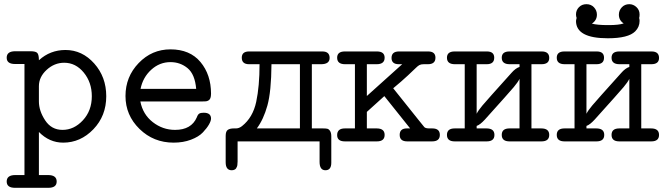

<svg xmlns="http://www.w3.org/2000/svg" viewBox="-20 -676 3190 918"><path d="M12 192Q12 161 53 161H97V-370H52Q12 -370 12 -400Q12 -431 53 -431H126Q152 -431 159 -422Q166 -413 166 -388Q220 -437 293 -437Q373 -437 430.5 -372.5Q488 -308 488 -216Q488 -122 426.5 -58Q365 6 282 6Q216 6 166 -45V161H210Q251 161 251 192Q251 222 211 222H52Q12 222 12 192ZM166 -191Q166 -146 196 -100.5Q226 -55 279 -55Q334 -55 376.5 -101Q419 -147 419 -216Q419 -282 380.5 -329Q342 -376 287 -376Q240 -376 203 -342Q166 -308 166 -264Z M795 -440Q888 -440 938.5 -379.5Q989 -319 989 -228Q989 -215 986 -207Q983 -199 976.5 -195.5Q970 -192 964.5 -191.5Q959 -191 949 -191H651Q663 -129 710.5 -92Q758 -55 817 -55Q895 -55 921 -115Q926 -129 933 -133Q940 -137 954 -137Q989 -137 989 -109Q989 -98 979 -80.5Q969 -63 949.5 -42.5Q930 -22 893 -8Q856 6 810 6Q714 6 647 -59.5Q580 -125 580 -217Q580 -309 643 -374.5Q706 -440 795 -440ZM652 -251H918Q912 -321 877 -350Q842 -379 795 -379Q743 -379 703 -342.5Q663 -306 652 -251Z M1059 -26Q1059 -48 1069 -55Q1079 -62 1098 -62H1108Q1123 -62 1137 -73Q1189 -114 1205 -189Q1221 -264 1221 -369H1171Q1136 -369 1136 -400Q1136 -430 1171 -430H1521Q1556 -430 1556 -399Q1556 -369 1515 -369H1471V-62H1524Q1537 -62 1544.5 -60.5Q1552 -59 1558 -50Q1564 -41 1564 -24V102Q1564 138 1536 138Q1508 138 1508 98V0H1116V97Q1116 98 1115.5 103Q1115 108 1115 111.5Q1115 115 1113 120.5Q1111 126 1108.5 129.5Q1106 133 1100.5 135.5Q1095 138 1088 138Q1059 138 1059 100ZM1208 -62H1414V-369H1278Q1277 -238 1258.5 -171.5Q1240 -105 1208 -62Z M1592 -30Q1592 -62 1629 -62Q1629 -62 1677 -62V-369H1630Q1592 -369 1592 -400Q1592 -430 1629 -430H1782Q1819 -430 1819 -400Q1819 -369 1781 -369H1734V-217L1903 -369H1887Q1852 -369 1852 -399Q1852 -430 1888 -430H2027Q2062 -430 2062 -400Q2062 -369 2026 -369H2006Q1993 -369 1985.5 -365Q1978 -361 1969.5 -352.5Q1961 -344 1930.5 -315.5Q1900 -287 1860 -254Q1880 -229 1918 -181.5Q1956 -134 1981.5 -102Q2007 -70 2009 -68Q2015 -62 2033 -62H2047Q2083 -62 2083 -31Q2083 0 2046 0H1927Q1891 0 1891 -31Q1891 -62 1925 -62H1941L1818 -216H1817L1734 -141V-62H1781Q1819 -62 1819 -31Q1819 0 1782 0H1629Q1592 0 1592 -30Z M2154 -62Q2154 -62 2202 -62V-369H2155Q2117 -369 2117 -400Q2117 -430 2154 -430H2308Q2343 -430 2343 -400Q2343 -369 2307 -369Q2307 -369 2259 -369V-132Q2266 -147 2286.5 -171.5Q2307 -196 2425 -327Q2445 -350 2464 -356V-369H2417Q2379 -369 2379 -400Q2379 -430 2416 -430H2570Q2606 -430 2606 -399Q2606 -369 2569 -369H2521V-62H2568Q2606 -62 2606 -31Q2606 0 2569 0H2416Q2379 0 2379 -31Q2379 -62 2416 -62H2464V-299Q2457 -284 2436.5 -259.5Q2416 -235 2298 -104Q2275 -79 2259 -74V-62H2306Q2344 -62 2344 -31Q2344 0 2307 0H2154Q2117 0 2117 -31Q2117 -62 2154 -62Z M2679 -62H2727V-369H2680Q2642 -369 2642 -400Q2642 -430 2679 -430H2833Q2868 -430 2868 -400Q2868 -369 2832 -369H2784V-132Q2791 -147 2811.5 -171.5Q2832 -196 2950 -327Q2970 -350 2989 -356V-369H2942Q2904 -369 2904 -400Q2904 -430 2941 -430H3095Q3131 -430 3131 -399Q3131 -369 3094 -369H3046V-62H3093Q3131 -62 3131 -31Q3131 0 3094 0H2941Q2904 0 2904 -31Q2904 -62 2941 -62H2989V-299Q2982 -284 2961.5 -259.5Q2941 -235 2823 -104Q2800 -79 2784 -74V-62H2831Q2869 -62 2869 -31Q2869 0 2832 0H2679Q2642 0 2642 -31Q2642 -62 2679 -62ZM2734 -576Q2734 -580 2735.5 -584.5Q2737 -589 2737 -590Q2734 -598 2734 -607Q2734 -627 2748 -641.5Q2762 -656 2784 -656Q2806 -656 2820 -641Q2834 -626 2834 -606Q2834 -579 2810 -563Q2836 -556 2886 -556H2891Q2939 -556 2962 -564Q2939 -579 2939 -606Q2939 -626 2953 -641Q2967 -656 2989 -656Q3008 -656 3023 -642Q3038 -628 3038 -607Q3038 -596 3036 -590Q3038 -583 3038 -576Q3038 -547 3017 -526Q2984 -493 2886 -493Q2734 -493 2734 -576Z"/></svg>

Font: CMU Typewriter Text
Style: Regular
Weight: 500
Monospace: yes
Version: Version 0.7.0